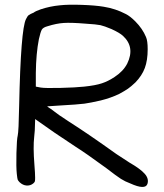

<svg xmlns="http://www.w3.org/2000/svg" viewBox="-20 -694 680 798"><path d="M335 -595.7Q275.4 -600.6 245.1 -598.6Q214.8 -596.7 177.7 -585Q159.2 -580.1 153.8 -570.8Q148.4 -561.5 141.6 -531.2Q129.9 -471.7 128.9 -390.6V-334L149.4 -330.1Q168 -327.1 231 -328.6Q293.9 -330.1 330.1 -334Q377 -338.9 403.3 -347.7Q429.7 -356.4 456.1 -374Q492.2 -397.5 508.8 -429.7Q542 -498 491.2 -544.9Q477.5 -557.6 443.4 -573.2Q413.1 -585.9 397.5 -589.4Q381.8 -592.8 335 -595.7ZM175.8 -252Q181.6 -247.1 191.4 -241.2Q223.6 -215.8 266.6 -188.5Q343.8 -139.6 463.9 -53.7Q493.2 -34.2 517.6 -18.6Q563.5 7.8 581.5 28.3Q599.6 48.8 592.8 70.3Q584 96.7 521.5 68.4Q500 60.5 482.4 49.3Q464.8 38.1 421.9 4.9Q335 -58.6 295.9 -83Q203.1 -143.6 126 -199.2V-194.3Q125 -143.6 122.1 -125Q117.2 -83 123 -9.8Q126 27.3 126 44.9Q126 55.7 125 59.6Q124 63.5 118.2 68.4Q106.4 78.1 90.8 77.1Q75.2 76.2 61.5 63.5Q54.7 56.6 53.2 51.8Q51.8 46.9 49.8 28.3Q46.9 1 48.3 -57.6Q49.8 -116.2 53.7 -130.9Q57.6 -146.5 59.6 -254.9Q66.4 -572.3 87.9 -614.3Q93.8 -627 99.6 -631.3Q105.5 -635.7 120.1 -641.6Q127 -647.5 149.4 -655.3Q187.5 -668 228.5 -671.9Q262.7 -675.8 319.3 -673.8Q376 -671.9 411.1 -666Q460 -658.2 502.9 -635.7Q520.5 -627 542 -605.5Q572.3 -575.2 586.9 -540Q593.8 -524.4 593.8 -489.3Q593.8 -443.4 582 -411.6Q570.3 -379.9 543 -351.6Q524.4 -334 511.7 -325.2Q499 -316.4 475.6 -303.7Q441.4 -287.1 398.4 -276.4Q355.5 -266.6 331.1 -263.2Q306.6 -259.8 219.7 -254.9Q195.3 -253.9 175.8 -252Z"/></svg>

Font: JasonHandwriting4
Style: Regular
Weight: 400
Version: Version 1.01.21